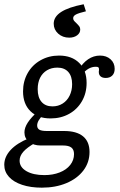

<svg xmlns="http://www.w3.org/2000/svg" viewBox="-20 -686 564 899"><path d="M0 85.5Q0 48.4 29.8 16.1Q59.7 -16.1 116.1 -38.7L144.4 -16.9Q106.5 4.8 89.1 24.6Q71.8 44.4 71.8 66.1Q71.8 96.8 103.6 115.3Q135.5 133.9 187.9 133.9Q227.4 133.9 259.3 121.4Q291.1 108.9 308.9 86.3Q326.6 63.7 326.6 35.5Q326.6 14.5 314.1 4.8Q301.6 -4.8 275 -4.8H170.2Q137.1 -4.8 115.7 -21.8Q94.4 -38.7 94.4 -66.1Q94.4 -87.9 110.1 -112.1Q125.8 -136.3 158.9 -166.1L183.1 -149.2Q167.7 -133.9 160.9 -121.8Q154 -109.7 154 -98.4Q154 -84.7 164.5 -78.6Q175 -72.6 200 -72.6H280.6Q338.7 -72.6 369 -47.6Q399.2 -22.6 399.2 25.8Q399.2 74.2 370.6 112.1Q341.9 150 291.1 171.4Q240.3 192.7 175.8 192.7Q123.4 192.7 83.5 179.4Q43.5 166.1 21.8 141.9Q0 117.7 0 85.5ZM87.9 -258.1Q87.9 -305.6 109.7 -344Q131.5 -382.3 170.2 -404Q208.9 -425.8 256.5 -425.8Q316.1 -425.8 350.8 -391.5Q385.5 -357.3 385.5 -297.6Q385.5 -250 363.7 -212.1Q341.9 -174.2 303.6 -152.8Q265.3 -131.5 216.9 -131.5Q157.3 -131.5 122.6 -165.3Q87.9 -199.2 87.9 -258.1ZM317.7 -291.9Q317.7 -329 299.6 -349.2Q281.5 -369.4 248.4 -369.4Q221 -369.4 200 -356.9Q179 -344.4 167.7 -321.8Q156.5 -299.2 156.5 -268.5Q156.5 -229.8 174.6 -208.9Q192.7 -187.9 225.8 -187.9Q252.4 -187.9 273.4 -201.2Q294.4 -214.5 306 -238.3Q317.7 -262.1 317.7 -291.9ZM442.7 -348.4Q442.7 -350 442.7 -352.4Q442.7 -354.8 443.5 -356.5Q443.5 -358.1 443.5 -359.3Q443.5 -360.5 443.5 -362.1Q443.5 -368.5 440.3 -371Q437.1 -373.4 428.2 -373.4Q410.5 -373.4 394.4 -364.1Q378.2 -354.8 363.7 -336.3L347.6 -358.1Q366.9 -391.1 392.7 -408.5Q418.5 -425.8 448.4 -425.8Q478.2 -425.8 497.6 -408.5Q516.9 -391.1 516.9 -363.7Q516.9 -343.5 505.6 -332.3Q494.4 -321 475 -321Q459.7 -321 451.2 -328.2Q442.7 -335.5 442.7 -348.4ZM322.6 -600.8Q322.6 -594.4 326.2 -589.5Q329.8 -584.7 337.9 -577.4Q347.6 -567.7 351.6 -562.1Q355.6 -556.5 355.6 -547.6Q355.6 -531.5 341.1 -520.6Q326.6 -509.7 304 -509.7Q273.4 -509.7 252.4 -528.6Q231.5 -547.6 231.5 -575Q231.5 -607.3 266.1 -629.8Q300.8 -652.4 371.8 -666.1L382.3 -633.1Q348.4 -625 335.5 -618.1Q322.6 -611.3 322.6 -600.8Z"/></svg>

Font: Playfair Micro SmCond SmLight
Style: Italic
Weight: 360
Width: 4
Italic angle: -15.6°
Designer: Claus Eggers Sørensen
Foundry: Claus Eggers Sørensen
Version: Version 2.203;Glyphs 3.3 (3326)